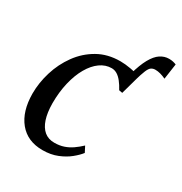

<svg xmlns="http://www.w3.org/2000/svg" viewBox="-162 -798 880 928"><g transform="rotate(30 278.0 -334.0)"><path d="M401 -422.5 390.5 -523Q406.5 -580.5 425.5 -614.5Q444.5 -648.5 467 -663.5Q489.5 -678.5 515.5 -678.5Q528 -678.5 537.8 -676.2Q547.5 -674 556 -670.5L543.5 -584Q527.5 -591.5 512.8 -595.5Q498 -599.5 484.5 -599.5Q471.5 -599.5 462 -593.2Q452.5 -587 444 -566.8Q435.5 -546.5 423 -503ZM205 10Q121 10 74.2 -47Q27.5 -104 27 -203Q27 -263.5 45.8 -324.8Q64.5 -386 101.5 -437.2Q138.5 -488.5 192.8 -519.5Q247 -550.5 317.5 -550.5Q344.5 -550.5 376.2 -544.8Q408 -539 430.5 -528.5L401 -422.5L382 -426Q369.5 -449.5 356.2 -466.2Q343 -483 328.5 -491.8Q314 -500.5 298 -500.5Q264 -500.5 234.2 -479.2Q204.5 -458 182 -419Q159.5 -380 146.8 -326.8Q134 -273.5 134 -210Q134.5 -158.5 146.2 -122.8Q158 -87 180.5 -68.2Q203 -49.5 236.5 -49.5Q265.5 -49.5 289 -57.5Q312.5 -65.5 333 -79.8Q353.5 -94 373 -112.5L389.5 -80.5Q375 -61.5 349.2 -40.5Q323.5 -19.5 287.2 -4.8Q251 10 205 10Z"/></g></svg>

Font: Merriweather 60pt
Style: Italic
Weight: 400
Italic angle: -7.8°
Version: Version 2.101